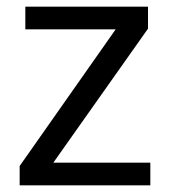

<svg xmlns="http://www.w3.org/2000/svg" viewBox="-20 -556 510 576"><path d="M431 0H39V-58L327 -468H56V-536H424V-470L140 -68H431Z"/></svg>

Font: Noto Sans Balinese
Style: Regular
Weight: 400
Designer: Aditya Bayu, David Williams
Foundry: David Williams
Version: Version 2.003